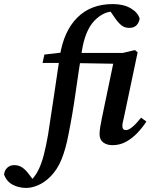

<svg xmlns="http://www.w3.org/2000/svg" viewBox="-161 -701 739 943"><path d="M393 -681Q446 -681 481.5 -660Q517 -639 525 -609Q516 -564 474 -564Q451 -564 435 -577Q419 -590 402 -615L366 -667L435 -645Q426 -645 417 -645Q408 -645 399 -645Q346 -645 301.5 -598Q257 -551 241 -450Q225 -350 210 -244Q195 -138 175 -39Q162 30 141.5 81Q121 132 86 167Q58 195 26.5 208.5Q-5 222 -32 222Q-69 222 -99 206Q-129 190 -141 156Q-139 136 -125.5 123Q-112 110 -91 110Q-68 110 -50.5 122.5Q-33 135 -18 156L8 190L-16 193Q-4 181 7.5 166.5Q19 152 30 129Q44 99 54.5 58.5Q65 18 75 -39Q90 -135 104 -230.5Q118 -326 133 -426Q152 -548 218.5 -614.5Q285 -681 393 -681ZM328 -42Q328 -58 331.5 -79Q335 -100 340 -124L395 -388L160 -392H48L57 -433L168 -446V-441H442L502 -455L515 -444L448 -126Q440 -96 440 -82Q440 -62 458 -62Q483 -62 532 -123L558 -104Q539 -75 514 -48.5Q489 -22 458.5 -5Q428 12 391 12Q364 12 346 -1.5Q328 -15 328 -42Z"/></svg>

Font: Lisu Bosa Black
Style: Italic
Weight: 900
Italic angle: -19°
Designer: David Morse, Annie Olsen, Victor Gaultney, Frank Grießhammer (Latin)
Foundry: SIL International
Version: Version 2.000